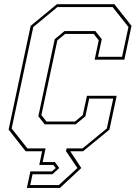

<svg xmlns="http://www.w3.org/2000/svg" viewBox="-20 -720 646 914"><path d="M108 174.5 124.5 96H227L245.5 80L234 65H167L180.5 0H102L21 -103L126 -597L251 -700H524.5L606 -597L572 -436H430.5L450 -528L426 -558.5H290L253 -528L177 -172L201 -141.5H337L374 -172L394 -264H535.5L501 -103L375.5 0H314.5L367 80L265.5 174.5ZM124 161H260L348.5 80L294.5 0H294L297 -13.5H373L488.5 -108.5L519 -250.5H404.5L386.5 -166.5L340 -128H193L162.5 -166.5L240.5 -533.5L287 -572H434L464.5 -533.5L446.5 -449.5H561L591.5 -591.5L516 -686.5H253.5L138.5 -591.5L35.5 -108.5L110.5 -13.5H197L183 51.5H241.5L262 80L229.5 109.5H135Z"/></svg>

Font: Tourney Condensed Thin
Style: Italic
Weight: 100
Width: 3
Italic angle: -12°
Designer: Tyler Finck
Foundry: Etcetera Type Co
Version: Version 1.010; ttfautohint (v1.8.3)